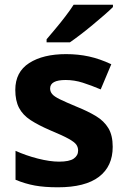

<svg xmlns="http://www.w3.org/2000/svg" viewBox="-20 -786 537 816"><path d="M459 -162Q459 -79 400.5 -34.5Q342 10 226 10Q169 10 128 2.5Q87 -5 46 -22V-145Q90 -125 141 -112Q192 -99 231 -99Q275 -99 293.5 -112Q312 -125 312 -146Q312 -160 304.5 -171Q297 -182 272 -196Q247 -210 194 -232Q143 -254 110 -275.5Q77 -297 61 -327.5Q45 -358 45 -404Q45 -480 104 -518Q163 -556 261 -556Q312 -556 358 -546Q404 -536 453 -513L408 -406Q368 -423 332 -434.5Q296 -446 259 -446Q193 -446 193 -410Q193 -397 201.5 -386.5Q210 -376 234.5 -364Q259 -352 307 -332Q354 -313 388 -292.5Q422 -272 440.5 -241.5Q459 -211 459 -162ZM460 -756Q446 -742 423 -722Q400 -702 373.5 -680Q347 -658 321.5 -638.5Q296 -619 277 -606H178V-619Q194 -638 215.5 -663.5Q237 -689 258 -716.5Q279 -744 293 -766H460Z"/></svg>

Font: Noto Sans Gujarati UI
Style: Bold
Weight: 700
Designer: Jelle Bosma - Monotype Design Team, Universal Thirst
Foundry: Monotype Imaging Inc.
Version: Version 2.106; ttfautohint (v1.8.4.7-5d5b)